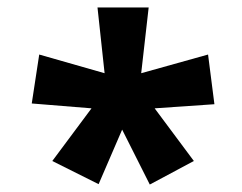

<svg xmlns="http://www.w3.org/2000/svg" viewBox="-20 -765 649 514"><path d="M120 -334 225 -475 65 -488 85 -619 260 -569 241 -745H378L358 -569L537 -619L554 -486L394 -475L499 -334L381 -271L307 -418L244 -272Z"/></svg>

Font: Noto Sans Bengali ExtraBold
Style: Regular
Weight: 800
Designer: Jelle Bosma - Monotype Design Team
Foundry: Monotype Imaging Inc.
Version: Version 2.003; ttfautohint (v1.8.4.7-5d5b)